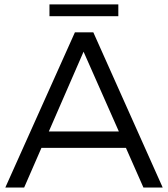

<svg xmlns="http://www.w3.org/2000/svg" viewBox="-20 -846 758 866"><path d="M3.9 0ZM627 0 547.9 -179.2H167L88.9 0H3.9L317.9 -700.2H400.9L713.9 0ZM200.2 -252.9H516.1L356.9 -612.8ZM203.1 -826.2H513.7V-772.9H203.1Z"/></svg>

Font: Argentum Sans Light
Style: Regular
Weight: 300
Designer: Julieta Ulanovsky (Modified by Cristiano Sobral)
Foundry: Julieta Ulanovsky
Version: Version 1.000; ttfautohint (v1.5.65-e2d9)